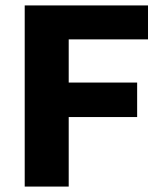

<svg xmlns="http://www.w3.org/2000/svg" viewBox="-20 -687 610 707"><path d="M71 0V-667H525V-542H233V-383H485V-256H233V0Z"/></svg>

Font: Maven Pro
Style: Bold
Weight: 700
Designer: Joe Prince
Foundry: Joe Prince
Version: Version 2.103